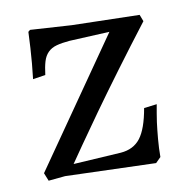

<svg xmlns="http://www.w3.org/2000/svg" viewBox="-60 -522 581 587"><g transform="rotate(-10 230.0 -228.0)"><path d="M36 -23 308 -414 183 -408Q159 -406 142.5 -401.5Q126 -397 115.5 -386.5Q105 -376 100 -359.5Q95 -343 92 -318L53 -312Q55 -335 58 -360Q60 -381 61.5 -407Q63 -433 64 -457L70 -462L198 -454L408 -449L416 -428Q363 -359 315.5 -295Q268 -231 230.5 -178.5Q193 -126 167 -88.5Q141 -51 130 -35L278 -44Q318 -47 339.5 -75Q361 -103 372 -166L412 -171Q407 -144 403 -117Q400 -94 397.5 -65.5Q395 -37 395 -10L379 6L98 -3L46 2Z"/></g></svg>

Font: Alegreya
Style: Regular
Weight: 400
Designer: Juan Pablo del Peral
Foundry: Juan Pablo del Peral
Version: Version 1.003